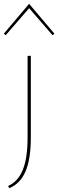

<svg xmlns="http://www.w3.org/2000/svg" viewBox="-31 -700 306 1009"><path d="M114 -406 131 -407V23Q131 136 103 201Q75 266 17 289L12 277Q64 254 89 192Q114 130 114 23ZM-11 -523 122 -680 255 -523 245 -515 122 -657 -1 -515Z"/></svg>

Font: Ysabeau Thin
Style: Regular
Weight: 200
Designer: Christian Thalmann (Catharsis Fonts)
Version: Version 0.003